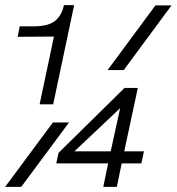

<svg xmlns="http://www.w3.org/2000/svg" viewBox="-29 -731 691 751"><path d="M126 -323 182 -588 40 -587 48 -628H103Q160 -628 186.5 -649.5Q213 -671 221 -711H261L179 -323ZM392 -457 579 -710H642L455 -457ZM-9 0 178 -252H241L54 0ZM375 0 394 -92H191L200 -133L458 -387H510L457 -139H534L524 -92H447L428 0ZM262 -139H404L441 -308Z"/></svg>

Font: Geist Mono Light
Style: Italic
Weight: 300
Italic angle: -12°
Monospace: yes
Designer: Basement.studio, Andrés Briganti, Mateo Zaragoza
Foundry: Basement.studio, Vercel, Andrés Briganti, Guido Ferreyra, Mateo Zaragoza
Version: Version 1.500; ttfautohint (v1.8.4.7-5d5b)